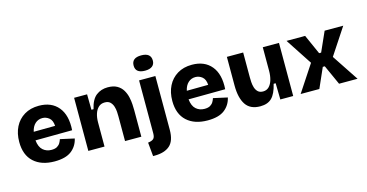

<svg xmlns="http://www.w3.org/2000/svg" viewBox="-92 -1195 3524 1844"><g transform="rotate(-15 1669.5 -273.0)"><path d="M314 14Q183 14 107.5 -55Q32 -124 32 -254Q32 -339 64.5 -403.5Q97 -468 158 -505Q219 -542 303 -542Q428 -542 495 -461Q562 -380 552 -232L187 -229Q194 -162 228.5 -131.5Q263 -101 313 -101Q349 -101 369.5 -113.5Q390 -126 400.5 -144.5Q411 -163 416 -180L556 -149Q540 -76 482.5 -31Q425 14 314 14ZM305 -419Q263 -419 233 -391.5Q203 -364 192 -313L405 -315Q402 -370 372 -394.5Q342 -419 305 -419Z M651 0V-528H780L782 -374H803Q824 -467 872.5 -504.5Q921 -542 988 -542Q1045 -542 1081 -521Q1117 -500 1137 -466.5Q1157 -433 1165.5 -395Q1174 -357 1176 -322Q1178 -287 1178 -264V0H1016V-247Q1016 -264 1014.5 -291Q1013 -318 1004.5 -345Q996 -372 977 -390.5Q958 -409 923 -409Q885 -409 860.5 -386Q836 -363 824 -325Q812 -287 812 -241V0Z M1253 209H1239L1226 72Q1265 67 1281 52Q1297 37 1297 -2V-528H1459V7Q1459 116 1406 162.5Q1353 209 1253 209ZM1378 -603Q1283 -603 1283 -678Q1283 -755 1378 -755Q1474 -755 1474 -678Q1474 -642 1449.5 -622.5Q1425 -603 1378 -603Z M1836 14Q1705 14 1629.5 -55Q1554 -124 1554 -254Q1554 -339 1586.5 -403.5Q1619 -468 1680 -505Q1741 -542 1825 -542Q1950 -542 2017 -461Q2084 -380 2074 -232L1709 -229Q1716 -162 1750.5 -131.5Q1785 -101 1835 -101Q1871 -101 1891.5 -113.5Q1912 -126 1922.5 -144.5Q1933 -163 1938 -180L2078 -149Q2062 -76 2004.5 -31Q1947 14 1836 14ZM1827 -419Q1785 -419 1755 -391.5Q1725 -364 1714 -313L1927 -315Q1924 -370 1894 -394.5Q1864 -419 1827 -419Z M2359 14Q2259 14 2214.5 -53Q2170 -120 2170 -243V-528H2332V-281Q2332 -262 2333.5 -234.5Q2335 -207 2343 -180Q2351 -153 2369.5 -135Q2388 -117 2421 -117Q2457 -117 2480.5 -141Q2504 -165 2515.5 -205Q2527 -245 2527 -294V-528H2688V0H2560L2557 -162H2537Q2515 -68 2474 -27Q2433 14 2359 14Z M2762 0 2936 -264 2763 -528H2948L3035 -333H3055L3142 -528H3327L3153 -264L3328 0H3144L3055 -197H3035L2948 0Z"/></g></svg>

Font: Bricolage Grotesque 10pt ExtraBold
Style: Regular
Weight: 800
Designer: Mathieu Triay
Foundry: Atelier Triay
Version: Version 1.000; ttfautohint (v1.8.4.7-5d5b);gftools[0.9.32]